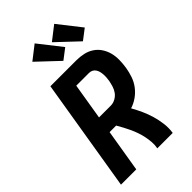

<svg xmlns="http://www.w3.org/2000/svg" viewBox="-290 -1085 1181 1181"><g transform="rotate(-45 300.0 -495.0)"><path d="M23 0 144 -735H369Q401 -735 431 -728.5Q461 -722 486 -705.5Q511 -689 527.5 -664Q544 -639 551.5 -610Q559 -581 558.5 -549.5Q558 -518 553 -486Q548 -455 537.5 -423.5Q527 -392 507 -365Q487 -338 459 -318Q431 -298 399 -288Q417 -256 432.5 -222Q448 -188 458.5 -152Q469 -116 474 -77.5Q479 -39 473 0H339Q344 -26 342 -51.5Q340 -77 335 -101Q330 -125 322 -148Q314 -171 304 -193Q294 -215 282.5 -236Q271 -257 259 -278H202L156 0ZM323 -388Q343 -388 362.5 -398.5Q382 -409 394.5 -426Q407 -443 413 -463Q419 -483 423 -503Q425 -516 426 -529.5Q427 -543 426 -556Q425 -569 422 -581Q419 -593 412 -603.5Q405 -614 394 -619.5Q383 -625 369 -625H259L220 -388ZM481 -789 342 -920 432 -990 549 -841ZM311 -789 172 -920 262 -990 379 -841Z"/></g></svg>

Font: Iosevka Curly XBdExObl
Style: Regular
Weight: 800
Width: 7
Italic angle: -9°
Monospace: yes
Designer: Belleve Invis
Foundry: Belleve Invis
Version: Version 11.1.0; ttfautohint (v1.8.3)